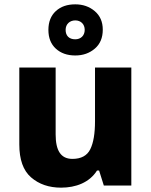

<svg xmlns="http://www.w3.org/2000/svg" viewBox="-20 -863 703 893"><path d="M330.1 -605C366.2 -605 396.5 -615.7 421.4 -637.2C445.8 -658.2 458 -687.5 458 -725.1C458 -761.7 445.3 -790.5 420.4 -811.5C395.5 -832.5 365.2 -842.8 330.1 -842.8C292.5 -842.8 262.7 -832.5 239.7 -811.5C216.8 -790.5 205.1 -761.2 205.1 -724.1C205.1 -686.5 216.8 -657.7 239.7 -636.7C262.7 -615.7 292.5 -605 330.1 -605ZM330.1 -680.2C300.8 -680.2 285.2 -697.3 285.2 -724.1C285.2 -751 304.7 -768.1 330.1 -768.1C355.5 -768.1 374 -751 374 -724.1C374 -697.3 355.5 -680.2 330.1 -680.2ZM421.9 -548.8V-298.8C421.9 -242.2 414.6 -198.7 399.9 -168.9C385.3 -139.2 357.4 -124 316.9 -124C262.2 -124 238.8 -163.6 238.8 -237.8V-548.8H69.8V-190.9C69.8 -121.1 87.9 -69.8 124.5 -38.1C161.1 -6.3 207.5 9.8 264.2 9.8C332 9.8 396 -13.7 431.2 -69.8H440.9L462.9 0H590.8V-548.8Z"/></svg>

Font: Noto Reveo Sans
Style: Regular
Weight: 800
Designer: Monotype Design Team
Foundry: Monotype Imaging Inc.
Version: Version 2.007